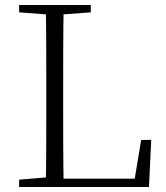

<svg xmlns="http://www.w3.org/2000/svg" viewBox="-20 -743 658 763"><path d="M56 0H198V-40H188L56 -29ZM162 0H233C231 -110 231 -221 231 -313V-369C231 -502 231 -613 233 -723H162C164 -614 164 -502 164 -390V-330C164 -221 164 -110 162 0ZM198 0H572L581 -187H541L512 -12L542 -33H198ZM56 -694 188 -684H207L341 -694V-723H56Z"/></svg>

Font: Source Han Serif TW VF
Style: Regular
Weight: 250
Designer: Ryoko NISHIZUKA 西塚涼子 (kana & ideographs); Frank Grießhammer (Latin, Greek & Cyrillic); Wenlong ZHANG 张文龙 (bopomofo); San
Foundry: Adobe
Version: Version 2.002;hotconv 1.1.0;makeotfexe 2.6.0